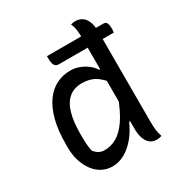

<svg xmlns="http://www.w3.org/2000/svg" viewBox="-179 -883 958 1020"><g transform="rotate(-30 300.0 -373.0)"><path d="M207 -671H553Q568 -671 573.5 -659.5Q579 -648 579 -625Q579 -620 578.5 -614Q578 -608 577 -602H240Q222 -602 214.5 -615.5Q207 -629 207 -660Q207 -663 207 -666Q207 -669 207 -671ZM275 -543Q304 -543 330 -533Q356 -523 377 -507Q398 -491 411 -470H428V-386Q397 -423 367 -438.5Q337 -454 294 -454Q247 -454 215.5 -428Q184 -402 169 -350.5Q154 -299 154 -223V-214Q154 -186 155.5 -163.5Q157 -141 162 -118Q174 -102 189 -93.5Q204 -85 223 -85Q263 -85 298 -105Q333 -125 365 -171Q397 -217 426 -295V-151H411Q391 -105 361 -68Q331 -31 294 -10Q257 11 218 11Q184 11 155 -4Q126 -19 105 -47Q84 -75 72 -112.5Q60 -150 60 -195V-214Q60 -301 76.5 -363Q93 -425 122.5 -465Q152 -505 191 -524Q230 -543 275 -543ZM430 -757Q451 -757 469 -746.5Q487 -736 498 -710.5Q509 -685 509 -641Q509 -572 509 -504.5Q509 -437 509 -369.5Q509 -302 509 -235Q509 -168 509 -100Q509 -67 511.5 -45.5Q514 -24 522 0Q518 1 514 2Q510 3 506 4Q502 5 498 5Q494 5 490 5Q466 5 449.5 -9Q433 -23 425 -48Q417 -73 417 -105Q417 -179 417 -248Q417 -317 417 -384.5Q417 -452 417 -520Q417 -588 417 -661Q417 -692 414 -713Q411 -734 402 -753Q406 -754 409.5 -754.5Q413 -755 416.5 -756Q420 -757 423.5 -757Q427 -757 430 -757Z"/></g></svg>

Font: Recursive Monospace Casual
Style: Regular
Weight: 400
Version: Version 1.047